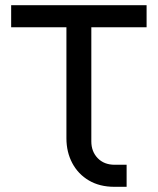

<svg xmlns="http://www.w3.org/2000/svg" viewBox="-20 -720 608 740"><path d="M421 0Q364 0 322.5 -24.5Q281 -49 258.5 -91.5Q236 -134 236 -187V-615H23V-700H545V-615H332V-175Q332 -136 356.5 -110.5Q381 -85 422 -85H468V0Z"/></svg>

Font: MuseoModerno SemiBold
Style: Regular
Weight: 400
Version: Version 1.001